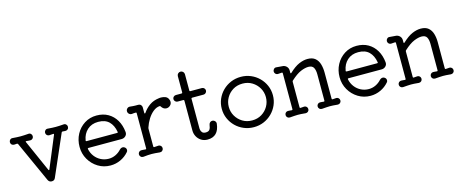

<svg xmlns="http://www.w3.org/2000/svg" viewBox="-42 -1329 4686 1955"><g transform="rotate(-15 2301.0 -352.0)"><path d="M587 -511Q603 -513 614 -502.5Q625 -492 625 -477Q625 -461 614 -451Q603 -441 587 -442L560 -444Q552 -444 549 -438L361 -7Q351 18 323 18Q296 18 284 -7L89 -438Q86 -444 78 -444L51 -442Q35 -441 24 -451Q13 -461 13 -477Q13 -492 24 -502.5Q35 -513 51 -511Q77 -509 96 -508Q115 -507 134 -507Q152 -507 171.5 -508Q191 -509 216 -511Q232 -513 243 -502.5Q254 -492 254 -477Q254 -462 244 -452Q234 -442 220 -442Q211 -442 200.5 -443Q190 -444 179 -445H177Q167 -445 172 -435L318 -106Q321 -100 324 -100Q329 -100 330 -106L467 -435Q468 -437 468 -440Q468 -445 462 -445Q452 -445 440.5 -443.5Q429 -442 418 -442Q404 -442 394 -452Q384 -462 384 -477Q384 -492 395 -502.5Q406 -513 422 -511Q448 -509 467.5 -508Q487 -507 505 -507Q523 -507 542.5 -508Q562 -509 587 -511Z M1121 -214H771Q761 -214 763 -204Q772 -160 798 -126Q824 -92 862 -73Q900 -54 944 -54Q982 -54 1016.5 -70.5Q1051 -87 1076 -115Q1091 -130 1108 -130Q1119 -130 1129 -123Q1145 -112 1145 -93Q1145 -80 1137 -72Q1101 -30 1050.5 -6.5Q1000 17 944 17Q872 17 813.5 -19Q755 -55 720.5 -115Q686 -175 686 -247Q686 -320 718 -380Q750 -440 806.5 -476Q863 -512 934 -512Q1004 -512 1056 -482Q1108 -452 1139.5 -398.5Q1171 -345 1178 -274Q1181 -249 1163.5 -231.5Q1146 -214 1121 -214ZM934 -445Q864 -445 819 -404Q774 -363 763 -296Q763 -295 762.5 -294.5Q762 -294 762 -293Q762 -286 771 -286H1092Q1103 -286 1100 -296Q1088 -366 1047.5 -405.5Q1007 -445 934 -445Z M1694 -478Q1700 -465 1700 -453Q1700 -430 1683 -414Q1666 -398 1643 -398Q1626 -398 1612.5 -407.5Q1599 -417 1591 -431Q1588 -438 1580 -438Q1544 -435 1511.5 -408.5Q1479 -382 1454 -342Q1429 -302 1414 -256Q1412 -252 1412 -245V-57Q1412 -49 1419 -49Q1431 -49 1442.5 -50.5Q1454 -52 1466 -52Q1480 -52 1490 -42Q1500 -32 1500 -17Q1500 -2 1489 8.5Q1478 19 1462 18Q1431 15 1412 13.5Q1393 12 1375 12Q1354 12 1335.5 13.5Q1317 15 1288 18Q1272 19 1261 8.5Q1250 -2 1250 -17Q1250 -32 1260 -42Q1270 -52 1284 -52Q1294 -52 1305.5 -51Q1317 -50 1328 -49H1330Q1337 -49 1337 -57V-429Q1337 -437 1330 -437Q1308 -437 1288 -434Q1271 -433 1258.5 -444.5Q1246 -456 1246 -473Q1246 -490 1258.5 -501.5Q1271 -513 1288 -511Q1309 -509 1320.5 -508Q1332 -507 1343.5 -507Q1355 -507 1375 -507Q1391 -507 1401.5 -496Q1412 -485 1412 -470V-412Q1412 -406 1415.5 -404.5Q1419 -403 1423 -408Q1453 -452 1494.5 -481Q1536 -510 1592 -517Q1598 -518 1604 -518.5Q1610 -519 1616 -519Q1642 -519 1663.5 -510Q1685 -501 1694 -478Z M2058 -155Q2075 -155 2087 -143Q2099 -131 2097 -114Q2082 18 1966 18Q1928 18 1899.5 0Q1871 -18 1855 -47.5Q1839 -77 1839 -112V-426Q1839 -435 1830 -435H1770Q1756 -435 1745.5 -445.5Q1735 -456 1735 -470Q1735 -484 1745.5 -494Q1756 -504 1770 -504H1830Q1839 -504 1839 -513V-684Q1839 -700 1850 -711Q1861 -722 1877 -722Q1892 -722 1903 -711Q1914 -700 1914 -684V-513Q1914 -504 1923 -504H2044Q2058 -504 2068 -494Q2078 -484 2078 -470Q2078 -456 2068 -445.5Q2058 -435 2044 -435H1923Q1914 -435 1914 -426V-112Q1914 -109 1916.5 -95.5Q1919 -82 1930 -69.5Q1941 -57 1966 -57Q1995 -57 2007 -73Q2019 -89 2023 -122Q2025 -136 2035 -145.5Q2045 -155 2058 -155Z M2455 18Q2399 18 2350 -2.5Q2301 -23 2264 -59.5Q2227 -96 2206 -144Q2185 -192 2185 -247Q2185 -302 2206 -350Q2227 -398 2264 -434.5Q2301 -471 2350 -491.5Q2399 -512 2455 -512Q2511 -512 2559.5 -491.5Q2608 -471 2645 -434.5Q2682 -398 2703 -350Q2724 -302 2724 -247Q2724 -192 2703 -144Q2682 -96 2645 -59.5Q2608 -23 2559.5 -2.5Q2511 18 2455 18ZM2455 -53Q2512 -53 2556 -80Q2600 -107 2625 -151Q2650 -195 2650 -247Q2650 -299 2624.5 -343Q2599 -387 2555 -414Q2511 -441 2455 -441Q2397 -441 2353 -414Q2309 -387 2284 -343Q2259 -299 2259 -247Q2259 -195 2284.5 -151Q2310 -107 2354 -80Q2398 -53 2455 -53Z M3340 -52Q3354 -52 3364 -42Q3374 -32 3374 -17Q3374 -2 3363 8Q3352 18 3337 17Q3306 14 3288 13Q3270 12 3254 12Q3236 12 3218.5 13.5Q3201 15 3171 17Q3156 18 3145 8Q3134 -2 3134 -17Q3134 -32 3144 -42Q3154 -52 3168 -52Q3177 -52 3187 -51Q3197 -50 3207 -49H3209Q3216 -49 3216 -57V-335Q3216 -379 3201.5 -405.5Q3187 -432 3146 -432Q3112 -432 3066 -413Q3020 -394 2959 -338Q2954 -333 2954 -326V-57Q2954 -49 2961 -49Q2972 -49 2982 -50.5Q2992 -52 3002 -52Q3016 -52 3026 -42Q3036 -32 3036 -17Q3036 -2 3025 8Q3014 18 2999 17Q2968 14 2950 13Q2932 12 2916 12Q2898 12 2880.5 13.5Q2863 15 2833 17Q2818 18 2807 8Q2796 -2 2796 -17Q2796 -32 2806 -42Q2816 -52 2830 -52Q2840 -52 2850 -51Q2860 -50 2870 -49H2872Q2879 -49 2879 -57V-437Q2879 -445 2872 -445Q2860 -445 2849.5 -443.5Q2839 -442 2828 -442Q2814 -442 2804 -452.5Q2794 -463 2794 -477Q2794 -492 2805 -503Q2816 -514 2831 -512Q2845 -511 2861.5 -509.5Q2878 -508 2894 -507Q2919 -506 2936.5 -488.5Q2954 -471 2954 -446V-422Q2954 -416 2957.5 -415Q2961 -414 2965 -418Q3021 -471 3068.5 -491.5Q3116 -512 3158 -512Q3210 -512 3239 -487.5Q3268 -463 3280 -422.5Q3292 -382 3292 -334V-57Q3292 -49 3300 -49Q3311 -49 3320.5 -50.5Q3330 -52 3340 -52Z M3862 -214H3512Q3502 -214 3504 -204Q3513 -160 3539 -126Q3565 -92 3603 -73Q3641 -54 3685 -54Q3723 -54 3757.5 -70.5Q3792 -87 3817 -115Q3832 -130 3849 -130Q3860 -130 3870 -123Q3886 -112 3886 -93Q3886 -80 3878 -72Q3842 -30 3791.5 -6.5Q3741 17 3685 17Q3613 17 3554.5 -19Q3496 -55 3461.5 -115Q3427 -175 3427 -247Q3427 -320 3459 -380Q3491 -440 3547.5 -476Q3604 -512 3675 -512Q3745 -512 3797 -482Q3849 -452 3880.5 -398.5Q3912 -345 3919 -274Q3922 -249 3904.5 -231.5Q3887 -214 3862 -214ZM3675 -445Q3605 -445 3560 -404Q3515 -363 3504 -296Q3504 -295 3503.5 -294.5Q3503 -294 3503 -293Q3503 -286 3512 -286H3833Q3844 -286 3841 -296Q3829 -366 3788.5 -405.5Q3748 -445 3675 -445Z M4533 -52Q4547 -52 4557 -42Q4567 -32 4567 -17Q4567 -2 4556 8Q4545 18 4530 17Q4499 14 4481 13Q4463 12 4447 12Q4429 12 4411.5 13.5Q4394 15 4364 17Q4349 18 4338 8Q4327 -2 4327 -17Q4327 -32 4337 -42Q4347 -52 4361 -52Q4370 -52 4380 -51Q4390 -50 4400 -49H4402Q4409 -49 4409 -57V-335Q4409 -379 4394.5 -405.5Q4380 -432 4339 -432Q4305 -432 4259 -413Q4213 -394 4152 -338Q4147 -333 4147 -326V-57Q4147 -49 4154 -49Q4165 -49 4175 -50.5Q4185 -52 4195 -52Q4209 -52 4219 -42Q4229 -32 4229 -17Q4229 -2 4218 8Q4207 18 4192 17Q4161 14 4143 13Q4125 12 4109 12Q4091 12 4073.5 13.5Q4056 15 4026 17Q4011 18 4000 8Q3989 -2 3989 -17Q3989 -32 3999 -42Q4009 -52 4023 -52Q4033 -52 4043 -51Q4053 -50 4063 -49H4065Q4072 -49 4072 -57V-437Q4072 -445 4065 -445Q4053 -445 4042.5 -443.5Q4032 -442 4021 -442Q4007 -442 3997 -452.5Q3987 -463 3987 -477Q3987 -492 3998 -503Q4009 -514 4024 -512Q4038 -511 4054.5 -509.5Q4071 -508 4087 -507Q4112 -506 4129.5 -488.5Q4147 -471 4147 -446V-422Q4147 -416 4150.5 -415Q4154 -414 4158 -418Q4214 -471 4261.5 -491.5Q4309 -512 4351 -512Q4403 -512 4432 -487.5Q4461 -463 4473 -422.5Q4485 -382 4485 -334V-57Q4485 -49 4493 -49Q4504 -49 4513.5 -50.5Q4523 -52 4533 -52Z"/></g></svg>

Font: Kiwi Maru
Style: Regular
Weight: 400
Designer: Hiroki-Chan
Version: Version 1.100